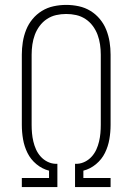

<svg xmlns="http://www.w3.org/2000/svg" viewBox="-20 -763 540 783"><path d="M69 0V-37H180V-67Q152 -74 128.5 -93.5Q105 -113 92 -139.5Q79 -166 74 -195Q69 -224 69 -254V-540Q69 -566 73 -591.5Q77 -617 86.5 -641Q96 -665 112.5 -685Q129 -705 151 -718.5Q173 -732 198.5 -737.5Q224 -743 250 -743Q276 -743 301.5 -737.5Q327 -732 349 -718.5Q371 -705 387.5 -685Q404 -665 413.5 -641Q423 -617 427 -591.5Q431 -566 431 -540V-254Q431 -224 426 -195Q421 -166 408 -139.5Q395 -113 371.5 -93.5Q348 -74 320 -67V-37H431V0H286V-95H295Q312 -96 327.5 -104Q343 -112 354.5 -125Q366 -138 373 -153.5Q380 -169 384 -186Q388 -203 389.5 -220Q391 -237 391 -254V-540Q391 -561 388 -581.5Q385 -602 378 -621Q371 -640 358.5 -657Q346 -674 328.5 -685.5Q311 -697 291 -701.5Q271 -706 250 -706Q229 -706 209 -701.5Q189 -697 171.5 -685.5Q154 -674 141.5 -657Q129 -640 122 -621Q115 -602 112 -581.5Q109 -561 109 -540V-254Q109 -237 110.5 -220Q112 -203 116 -186Q120 -169 127 -153.5Q134 -138 145.5 -125Q157 -112 172.5 -104Q188 -96 205 -95H214V0Z"/></svg>

Font: Iosevka SS04 Extralight
Style: Regular
Weight: 200
Monospace: yes
Designer: Belleve Invis
Foundry: Belleve Invis
Version: Version 19.0.0; ttfautohint (v1.8.4)